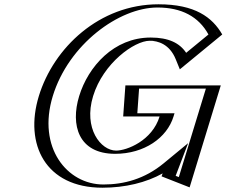

<svg xmlns="http://www.w3.org/2000/svg" viewBox="-20 -860 1056 895"><path d="M984.2 -462H589.2L578.9 -317H748.9C718 -216 611.3 -158 521.3 -158C405.3 -158 346.2 -272 389 -412C432.7 -555 561.8 -670 677.8 -670C750.8 -670 805 -641 829.4 -564L993.7 -699C948.3 -786 863.8 -840 718.8 -840C486.8 -840 258.4 -649 186 -412C113.8 -176 235.4 15 457.4 15C576.9 15 687.6 -18.3 779.2 -93.8L756.4 -34L843 0ZM964.7 -447 834.5 -21.2 775.4 -44.3 810.4 -136.2 771.2 -103.9C684.4 -32.4 578.9 0 462 0C249 0 131.1 -183.5 201 -412C271.2 -641.8 491.3 -825 714.2 -825C849.8 -825 928.8 -777 973.8 -699.3L838.7 -588.3C810.4 -657.7 754.3 -685 682.4 -685C555.6 -685 419.4 -560.6 374 -412C329.4 -266.2 390 -143 516.7 -143C612.2 -143 729.8 -205.4 763.9 -317L768.5 -332H595.4L603.6 -447ZM964.7 -447H603.6L595.4 -332H768.5L763.9 -317C729.8 -205.4 612.2 -143 516.7 -143C390 -143 329.4 -266.2 374 -412C419.4 -560.6 555.6 -685 682.4 -685C754.3 -685 810.4 -657.7 838.7 -588.3L973.8 -699.3C928.8 -777 849.8 -825 714.2 -825C491.3 -825 271.2 -641.8 201 -412C131.1 -183.5 249 0 462 0C578.9 0 684.4 -32.4 771.2 -103.9L810.4 -136.2L775.4 -44.3L834.5 -21.2ZM984.2 -462 843 0 756.4 -34 779.2 -93.8C687.6 -18.3 576.9 15 457.4 15C235.4 15 113.8 -176 186 -412C258.4 -649 486.8 -840 718.8 -840C858.2 -840 941.3 -790 988.1 -709.3L993.9 -699.2L830 -564.5L823.8 -579.6C797.1 -645.1 745.6 -670 677.8 -670C561.8 -670 432.7 -555 389 -412C346.2 -272 405.3 -158 521.3 -158C611.3 -158 718 -216 748.9 -317H578.9L589.2 -462ZM939.7 -447 813.6 -34.6 798.8 -40.3 856.9 -192.7 742.8 -98.6C653.9 -25.4 557 0 462 0C292.8 0 152.6 -171.9 226 -412C299.7 -653.2 534.9 -825 714.2 -825C825.8 -825 905.9 -782.9 951.7 -699.2L847.8 -613.8C817.6 -659.4 765.9 -685 682.4 -685C510.6 -685 391 -549.6 349 -412C307.8 -277.3 345.1 -143 516.7 -143C652.4 -143 758.4 -217.3 788.9 -317L793.5 -332H620.1L628.3 -447ZM1009.2 -462H564.5L554.2 -317H723.9C689.4 -204.1 571 -158 521.3 -158C450.1 -158 367.8 -260.9 414 -412C461.1 -566.1 606.7 -670 677.8 -670C717 -670 770.5 -653.9 798.9 -584.4L818.3 -536.8L1016 -699.3C969.5 -779.6 889 -840 718.8 -840C443.3 -840 229.9 -637.6 161 -412C92.3 -187.6 191.7 15 457.4 15C563.9 15 661.2 -8.9 738.2 -51.7L733 -38L863.9 13.4Z"/></svg>

Font: Hussar Outliner
Style: Obl
Weight: 700
Foundry: Cannot Into Space Fonts
Version: Version 0.92